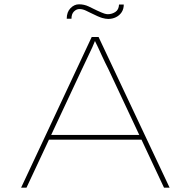

<svg xmlns="http://www.w3.org/2000/svg" viewBox="-20 -872 885 892"><path d="M78 0 406 -700H438L768 0H742L483 -552Q476 -565 468.5 -581Q461 -597 452.5 -615Q444 -633 436 -651Q428 -669 419 -686H423Q417 -670 409 -652.5Q401 -635 392 -616.5Q383 -598 375.5 -581.5Q368 -565 361 -551L103 0ZM196 -223 206 -245H642L652 -223ZM483 -784Q471 -784 455 -788.5Q439 -793 401 -812Q395 -815 379.5 -822.5Q364 -830 349 -830Q335 -830 323.5 -818.5Q312 -807 312 -785H290Q290 -816 307.5 -834Q325 -852 347 -852Q371 -852 392 -842Q413 -832 431 -823Q455 -812 464.5 -809Q474 -806 481 -806Q500 -806 516 -816.5Q532 -827 533 -851H555Q555 -830 545 -815Q535 -800 518.5 -792Q502 -784 483 -784Z"/></svg>

Font: Lexend Tera Thin
Style: Regular
Weight: 250
Version: Version 1.007